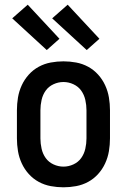

<svg xmlns="http://www.w3.org/2000/svg" viewBox="-20 -789 540 817"><path d="M250 8Q223 8 196 3Q169 -2 145 -15Q121 -28 102.5 -48.5Q84 -69 72.5 -94Q61 -119 56.5 -146Q52 -173 52 -200V-320Q52 -347 56.5 -374Q61 -401 72.5 -426Q84 -451 102.5 -471.5Q121 -492 145 -505Q169 -518 196 -523Q223 -528 250 -528Q277 -528 304 -523Q331 -518 355 -505Q379 -492 397.5 -471.5Q416 -451 427.5 -426Q439 -401 443.5 -374Q448 -347 448 -320V-200Q448 -173 443.5 -146Q439 -119 427.5 -94Q416 -69 397.5 -48.5Q379 -28 355 -15Q331 -2 304 3Q277 8 250 8ZM250 -80Q272 -80 292.5 -89.5Q313 -99 325.5 -116.5Q338 -134 343 -156Q348 -178 348 -200V-320Q348 -342 343 -364Q338 -386 325.5 -403.5Q313 -421 292.5 -430.5Q272 -440 250 -440Q228 -440 207.5 -430.5Q187 -421 174.5 -403.5Q162 -386 157 -364Q152 -342 152 -320V-200Q152 -178 157 -156Q162 -134 174.5 -116.5Q187 -99 207.5 -89.5Q228 -80 250 -80ZM349 -576 202 -711 268 -769 403 -624ZM179 -576 32 -711 98 -769 233 -624Z"/></svg>

Font: Iosevka Term Curly Semibold
Style: Regular
Weight: 600
Designer: Belleve Invis
Foundry: Belleve Invis
Version: Version 32.3.0